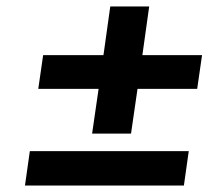

<svg xmlns="http://www.w3.org/2000/svg" viewBox="-20 -569 643 592"><path d="M57 3 72 -103H562L547 3ZM264 -157 284 -295H98L113 -399H299L320 -549H440L419 -399H603L588 -295H404L384 -157Z"/></svg>

Font: Lexend Med
Style: Italic
Weight: 500
Italic angle: -8.13011°
Designer: Bonnie Shaver-Troup, Thomas Jockin
Foundry: Lexend
Version: Version 1.007